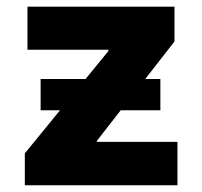

<svg xmlns="http://www.w3.org/2000/svg" viewBox="-20 -550 601 570"><path d="M53.7 -94.7 158.2 -222.7H100.6V-315.4H233.9L301.8 -398.4V-402.3H61.5V-530.3H498V-426.8L411.1 -315.4H456.1V-222.7H338.4L267.6 -131.8V-128.9H506.8V0H53.7Z"/></svg>

Font: Pretendard ExtraBold
Style: Regular
Weight: 800
Designer: Base glyphs from Inter by Rasmus Andersson; Hangeul glyphs from Noto Sans CJK(Source Han Sans) by Jang Soo-young and Kan
Foundry: Kil Hyung-jin
Version: Version 1.309